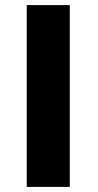

<svg xmlns="http://www.w3.org/2000/svg" viewBox="-20 -734 383 754"><path d="M85 0H254V-714H85Z"/></svg>

Font: Kathrein 85 Heavy
Style: Regular
Weight: 900
Designer: Lazydogs Typefoundry, based on Open Sans by Ascender Corporation
Foundry: Lazydogs Typefoundry
Version: Version 1.003;PS 001.003;hotconv 1.0.88;makeotf.lib2.5.64775